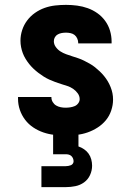

<svg xmlns="http://www.w3.org/2000/svg" viewBox="-20 -548 540 788"><path d="M249 8Q226 8 203 5.5Q180 3 158 -4.5Q136 -12 116.5 -25Q97 -38 83 -56.5Q69 -75 61.5 -97Q54 -119 54 -142V-150H191V-148Q191 -138 196.5 -129Q202 -120 210.5 -115Q219 -110 229 -108Q239 -106 249 -106Q259 -106 268.5 -107.5Q278 -109 286.5 -112.5Q295 -116 301 -124Q307 -132 307 -141Q307 -154 299 -165Q291 -176 280 -183.5Q269 -191 256.5 -195Q244 -199 231.5 -203Q219 -207 206.5 -211.5Q194 -216 182 -221.5Q170 -227 159 -234Q148 -241 137.5 -249Q127 -257 117.5 -266Q108 -275 100 -285Q92 -295 85 -306.5Q78 -318 73.5 -330Q69 -342 66.5 -355Q64 -368 64 -381Q64 -403 71 -424.5Q78 -446 91.5 -464Q105 -482 123.5 -495Q142 -508 163 -515.5Q184 -523 206.5 -525.5Q229 -528 251 -528Q274 -528 296.5 -525Q319 -522 340 -514.5Q361 -507 379.5 -494Q398 -481 411.5 -462.5Q425 -444 431.5 -422Q438 -400 438 -378V-370H301V-372Q301 -381 297 -390Q293 -399 286 -404.5Q279 -410 269.5 -412Q260 -414 251 -414Q242 -414 233.5 -412.5Q225 -411 217.5 -407Q210 -403 205.5 -395.5Q201 -388 201 -379Q201 -366 209 -355Q217 -344 228 -337Q239 -330 251.5 -325.5Q264 -321 276.5 -317Q289 -313 301 -309Q313 -305 325 -299Q337 -293 348.5 -286.5Q360 -280 370 -272Q380 -264 389.5 -255Q399 -246 407.5 -235.5Q416 -225 422.5 -214Q429 -203 434 -190.5Q439 -178 441.5 -165.5Q444 -153 444 -139Q444 -117 436.5 -94.5Q429 -72 414.5 -54.5Q400 -37 380.5 -24.5Q361 -12 339.5 -4.5Q318 3 295 5.5Q272 8 249 8ZM150 220V134H250Q255 134 260.5 133Q266 132 271 130Q276 128 279 123.5Q282 119 282 114Q282 108 279.5 102Q277 96 272.5 92Q268 88 262 86.5Q256 85 250 85H198V-106H302V53Q314 57 325 64.5Q336 72 343.5 82.5Q351 93 354.5 106Q358 119 358 132Q358 152 349.5 170.5Q341 189 325 200.5Q309 212 289.5 216Q270 220 250 220Z"/></svg>

Font: Iosevka Heavy
Style: Regular
Weight: 900
Monospace: yes
Designer: Belleve Invis
Foundry: Belleve Invis
Version: Version 32.5.0; ttfautohint (v1.8.4)